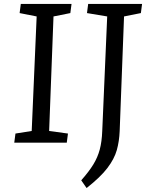

<svg xmlns="http://www.w3.org/2000/svg" viewBox="-20 -720 766 969"><path d="M165 -637 79 -654 85 -700H341L335 -654L250 -637L228 -59L323 -46L317 0H52L58 -46L140 -59ZM521 -637 419 -654 425 -700H697L691 -654L606 -637L584 -59Q582 -7 569.5 37.5Q557 82 522 128Q487 174 417 229L390 190Q429 146 451 110Q473 74 483.5 34.5Q494 -5 496 -59Z"/></svg>

Font: Literata 12pt
Style: Italic
Weight: 400
Italic angle: -2°
Designer: Latin by Veronika Burian and Jose Scaglione. Greek by Irene Vlachou. Cyrillic by Vera Evstafieva
Foundry: TypeTogether
Version: Version 3.002